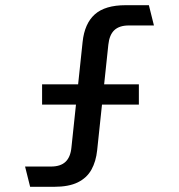

<svg xmlns="http://www.w3.org/2000/svg" viewBox="-20 -719 690 739"><path d="M96 0 76.5 -78H176Q213 -78 232.2 -96.2Q251.5 -114.5 255 -152L298 -558Q305.5 -628.5 345 -663.8Q384.5 -699 463.5 -699H553L572.5 -621H476Q439.5 -621 420.2 -603Q401 -585 397 -547L354 -141Q349.5 -97.5 331.8 -65.8Q314 -34 279.2 -17Q244.5 0 188.5 0ZM142 -316.5V-394.5H514.5V-316.5Z"/></svg>

Font: Azeret Mono Thin
Style: Regular
Weight: 100
Designer: Martin Vácha
Foundry: Displaay
Version: Version 1.002